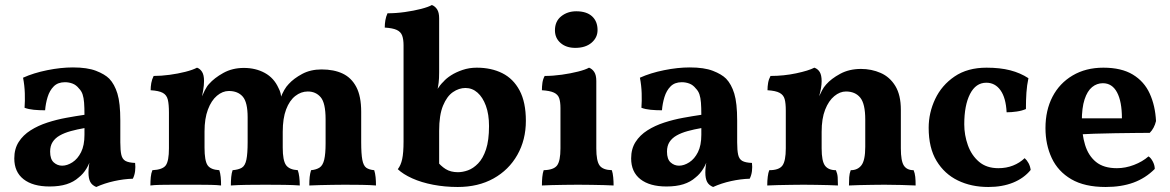

<svg xmlns="http://www.w3.org/2000/svg" viewBox="-20 -737 4667 766"><path d="M364 9Q347 2 340 -11.5Q333 -25 333 -49Q333 -61 335 -77.5Q337 -94 342 -109L345 -112Q338 -86 325 -64.5Q312 -43 294 -29Q274 -11 245.5 -2Q217 7 178 7Q111 7 74 -22Q37 -51 37 -105Q37 -143 54.5 -170.5Q72 -198 102 -217Q132 -236 169 -248Q206 -260 244.5 -267Q283 -274 317 -279Q317 -308 315.5 -327.5Q314 -347 309.5 -360.5Q305 -374 295 -384Q284 -398 269.5 -403.5Q255 -409 239 -409Q211 -409 194.5 -392.5Q178 -376 170 -350Q162 -324 160 -297Q136 -297 115 -299Q94 -301 78 -307Q80 -334 79 -365Q78 -396 72 -427Q114 -446 168.5 -457Q223 -468 271 -468Q328 -468 363 -454.5Q398 -441 416 -423Q437 -401 448.5 -363.5Q460 -326 460 -256V-169Q460 -137 464 -119.5Q468 -102 480.5 -95Q493 -88 519 -87Q521 -71 519 -54.5Q517 -38 510 -24Q474 -23 435.5 -14.5Q397 -6 364 9ZM228 -76Q248 -76 269 -89.5Q290 -103 303.5 -130Q317 -157 317 -199V-226Q288 -221 262.5 -214Q237 -207 218.5 -196.5Q200 -186 190 -170.5Q180 -155 180 -132Q180 -102 194.5 -89Q209 -76 228 -76Z M580 3Q580 -15 581.5 -30.5Q583 -46 588 -58Q629 -60 641.5 -77.5Q654 -95 654 -145V-288Q654 -321 649.5 -339.5Q645 -358 629.5 -366.5Q614 -375 581 -377Q581 -391 583.5 -405.5Q586 -420 593 -434Q623 -434 656.5 -438.5Q690 -443 719.5 -450.5Q749 -458 766 -467Q778 -463 786 -450.5Q794 -438 794 -414Q794 -397 790.5 -376Q787 -355 777 -311H769Q787 -357 796.5 -375.5Q806 -394 814 -402Q835 -426 871 -446Q907 -466 953 -466Q1000 -466 1036.5 -446Q1073 -426 1091 -386Q1102 -366 1102 -343H1098Q1113 -383 1132 -402Q1152 -424 1185.5 -442Q1219 -460 1263 -460Q1312 -460 1347 -443.5Q1382 -427 1401.5 -390Q1421 -353 1421 -291V-170Q1421 -123 1425.5 -99.5Q1430 -76 1441 -68Q1452 -60 1473 -58Q1477 -45 1478.5 -30Q1480 -15 1480 3Q1456 1 1423 0.5Q1390 0 1355 0Q1332 0 1306 0.5Q1280 1 1256 1.5Q1232 2 1214 3Q1214 -17 1215.5 -31Q1217 -45 1221 -58Q1242 -60 1255 -68.5Q1268 -77 1273.5 -100Q1279 -123 1279 -165V-261Q1279 -326 1259.5 -349Q1240 -372 1208 -372Q1181 -372 1158 -354Q1135 -336 1121.5 -300.5Q1108 -265 1108 -211V-148Q1108 -97 1121 -78.5Q1134 -60 1168 -58Q1172 -47 1174 -31Q1176 -15 1176 3Q1152 1 1114 0.5Q1076 0 1039 0Q1003 0 965.5 0.5Q928 1 901 3Q901 -15 902.5 -31Q904 -47 908 -58Q932 -60 945 -68Q958 -76 963 -100Q968 -124 968 -170V-269Q968 -329 948.5 -351.5Q929 -374 893 -374Q868 -374 845.5 -355Q823 -336 809.5 -300Q796 -264 796 -213V-148Q796 -96 808 -78Q820 -60 855 -58Q859 -46 860.5 -30.5Q862 -15 862 3Q846 1 820.5 0.5Q795 0 768 0Q741 0 719 0Q698 0 671 0Q644 0 619.5 0.5Q595 1 580 3Z M1721 -97Q1738 -75 1758 -62.5Q1778 -50 1807 -50Q1826 -50 1847 -57.5Q1868 -65 1887.5 -85Q1907 -105 1919 -141Q1931 -177 1931 -234Q1931 -281 1918.5 -315Q1906 -349 1885 -367.5Q1864 -386 1837 -386Q1811 -386 1787 -369.5Q1763 -353 1747.5 -315.5Q1732 -278 1732 -215V-67ZM1806 9Q1755 9 1708 0Q1661 -9 1624.5 -25.5Q1588 -42 1567 -62Q1579 -77 1584.5 -102Q1590 -127 1590 -173V-556Q1590 -580 1584.5 -595Q1579 -610 1563 -617.5Q1547 -625 1515 -627Q1515 -642 1517.5 -656.5Q1520 -671 1526 -684Q1560 -684 1595.5 -689Q1631 -694 1660 -701.5Q1689 -709 1703 -717Q1716 -712 1724 -699.5Q1732 -687 1732 -664V-449Q1732 -423 1730 -407Q1728 -391 1724 -373L1715 -299L1693 -318Q1709 -357 1723 -378.5Q1737 -400 1749 -411Q1760 -424 1779.5 -436.5Q1799 -449 1825.5 -458Q1852 -467 1882 -467Q1940 -467 1984 -445Q2028 -423 2053 -376Q2078 -329 2078 -255Q2078 -179 2044 -119Q2010 -59 1949 -25Q1888 9 1806 9Z M2142 3Q2142 -15 2143.5 -30.5Q2145 -46 2149 -58Q2189 -59 2202.5 -77Q2216 -95 2216 -145V-306Q2216 -330 2211 -345Q2206 -360 2190 -367.5Q2174 -375 2142 -377Q2142 -392 2144 -406.5Q2146 -421 2153 -434Q2186 -434 2221.5 -439Q2257 -444 2286.5 -451.5Q2316 -459 2330 -467Q2343 -462 2351 -449.5Q2359 -437 2359 -414V-145Q2359 -95 2372 -77Q2385 -59 2421 -58Q2425 -46 2426.5 -29.5Q2428 -13 2428 3Q2413 2 2390 1.5Q2367 1 2340 0.5Q2313 0 2286 0Q2259 0 2231 0.5Q2203 1 2180 1.5Q2157 2 2142 3ZM2275 -546Q2239 -546 2216.5 -565.5Q2194 -585 2194 -616Q2194 -652 2219 -672Q2244 -692 2279 -692Q2320 -692 2342 -672Q2364 -652 2364 -617Q2364 -587 2340 -566.5Q2316 -546 2275 -546Z M2825 9Q2808 2 2801 -11.5Q2794 -25 2794 -49Q2794 -61 2796 -77.5Q2798 -94 2803 -109L2806 -112Q2799 -86 2786 -64.5Q2773 -43 2755 -29Q2735 -11 2706.5 -2Q2678 7 2639 7Q2572 7 2535 -22Q2498 -51 2498 -105Q2498 -143 2515.5 -170.5Q2533 -198 2563 -217Q2593 -236 2630 -248Q2667 -260 2705.5 -267Q2744 -274 2778 -279Q2778 -308 2776.5 -327.5Q2775 -347 2770.5 -360.5Q2766 -374 2756 -384Q2745 -398 2730.5 -403.5Q2716 -409 2700 -409Q2672 -409 2655.5 -392.5Q2639 -376 2631 -350Q2623 -324 2621 -297Q2597 -297 2576 -299Q2555 -301 2539 -307Q2541 -334 2540 -365Q2539 -396 2533 -427Q2575 -446 2629.5 -457Q2684 -468 2732 -468Q2789 -468 2824 -454.5Q2859 -441 2877 -423Q2898 -401 2909.5 -363.5Q2921 -326 2921 -256V-169Q2921 -137 2925 -119.5Q2929 -102 2941.5 -95Q2954 -88 2980 -87Q2982 -71 2980 -54.5Q2978 -38 2971 -24Q2935 -23 2896.5 -14.5Q2858 -6 2825 9ZM2689 -76Q2709 -76 2730 -89.5Q2751 -103 2764.5 -130Q2778 -157 2778 -199V-226Q2749 -221 2723.5 -214Q2698 -207 2679.5 -196.5Q2661 -186 2651 -170.5Q2641 -155 2641 -132Q2641 -102 2655.5 -89Q2670 -76 2689 -76Z M3115 -209V-296Q3115 -325 3110.5 -341.5Q3106 -358 3090.5 -366.5Q3075 -375 3042 -377Q3042 -392 3044.5 -406.5Q3047 -421 3054 -434Q3107 -434 3156.5 -444.5Q3206 -455 3229 -467Q3243 -462 3250.5 -449.5Q3258 -437 3258 -413ZM3574 -145Q3574 -95 3586 -76.5Q3598 -58 3625 -58Q3630 -46 3631.5 -31.5Q3633 -17 3633 3Q3611 2 3576.5 1Q3542 0 3509 0Q3487 0 3459.5 0.5Q3432 1 3407 1.5Q3382 2 3367 3Q3367 -15 3368 -30Q3369 -45 3374 -58Q3402 -58 3417 -78Q3432 -98 3432 -151V-260Q3432 -323 3412 -347.5Q3392 -372 3355 -372Q3331 -372 3308.5 -353.5Q3286 -335 3272 -299.5Q3258 -264 3258 -211V-145Q3258 -94 3271.5 -76Q3285 -58 3315 -58Q3321 -44 3322 -30Q3323 -16 3323 3Q3309 2 3285 1.5Q3261 1 3235.5 0.5Q3210 0 3186 0Q3164 0 3136 0.5Q3108 1 3082 1.5Q3056 2 3041 3Q3041 -16 3043 -32Q3045 -48 3049 -58Q3088 -58 3101.5 -76.5Q3115 -95 3115 -145V-296L3258 -413Q3258 -401 3255.5 -385.5Q3253 -370 3248 -353Q3254 -365 3260 -377Q3266 -389 3276 -400Q3296 -423 3332 -442.5Q3368 -462 3415 -462Q3457 -462 3493.5 -446Q3530 -430 3552 -394Q3574 -358 3574 -299Z M4092 -59Q4065 -26 4022 -8.5Q3979 9 3923 9Q3855 9 3801.5 -17Q3748 -43 3716.5 -95Q3685 -147 3685 -227Q3685 -287 3711 -342Q3737 -397 3788.5 -432Q3840 -467 3916 -467Q3970 -467 4010.5 -456.5Q4051 -446 4083 -425Q4077 -397 4075 -367.5Q4073 -338 4073 -302Q4057 -295 4036 -292Q4015 -289 3996 -289Q3993 -347 3971.5 -377Q3950 -407 3915 -407Q3873 -407 3850 -362Q3827 -317 3827 -241Q3827 -198 3841.5 -157.5Q3856 -117 3886 -91.5Q3916 -66 3963 -66Q3995 -66 4021.5 -76.5Q4048 -87 4068 -106Q4077 -98 4083.5 -86Q4090 -74 4092 -59Z M4391 9Q4307 9 4254 -22Q4201 -53 4176 -106.5Q4151 -160 4151 -226Q4151 -297 4179 -351Q4207 -405 4259.5 -436Q4312 -467 4382 -467Q4454 -467 4499.5 -439.5Q4545 -412 4567 -363.5Q4589 -315 4592 -254Q4585 -225 4567 -207Q4542 -207 4506 -206.5Q4470 -206 4428.5 -205.5Q4387 -205 4344.5 -203.5Q4302 -202 4264 -199V-265H4456Q4456 -332 4436.5 -368.5Q4417 -405 4380 -405Q4356 -405 4337 -389.5Q4318 -374 4307 -340.5Q4296 -307 4296 -253Q4296 -202 4309 -159Q4322 -116 4352.5 -91Q4383 -66 4436 -66Q4470 -66 4504 -79Q4538 -92 4562 -113Q4571 -108 4579 -93Q4587 -78 4587 -63Q4550 -26 4502 -8.5Q4454 9 4391 9Z"/></svg>

Font: Vollkorn
Style: Bold
Weight: 700
Designer: Friedrich Althausen
Foundry: Friedrich Althausen
Version: Version 5.000